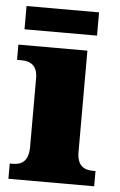

<svg xmlns="http://www.w3.org/2000/svg" viewBox="-51 -729 478 765"><g transform="rotate(5 188.0 -346.0)"><path d="M24 -599H314V-692H24ZM12 0H355V-61H344C307 -61 281 -78 281 -131V-536H5V-475H24C60 -475 87 -458 87 -409V-135C87 -79 62 -61 24 -61H12Z"/></g></svg>

Font: Noto Serif Gurmukhi Black
Style: Regular
Weight: 900
Designer: Vaibhav Singh and the Monotype Design Team
Foundry: Monotype Imaging Inc.
Version: Version 2.004